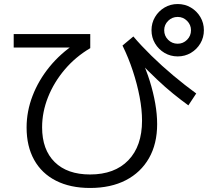

<svg xmlns="http://www.w3.org/2000/svg" viewBox="-20 -872 1040 953"><path d="M427 61Q329 61 258 25Q187 -11 149.5 -78.5Q112 -146 112 -239Q112 -319 141.5 -396Q171 -473 225.5 -540Q280 -607 356 -657L369 -636H48V-703H428V-633Q355 -590 301.5 -527Q248 -464 218.5 -390Q189 -316 189 -240Q189 -129 251.5 -67.5Q314 -6 427 -6Q549 -6 617 -76.5Q685 -147 685 -273Q685 -328 673 -391Q661 -454 639.5 -519.5Q618 -585 588 -646L642 -691Q680 -646 731.5 -595.5Q783 -545 841 -496.5Q899 -448 954 -408L915 -349Q879 -375 839.5 -407Q800 -439 759 -478Q718 -517 675 -561L680 -581Q706 -526 723.5 -469.5Q741 -413 750.5 -359Q760 -305 760 -256Q760 -158 719.5 -87Q679 -16 604.5 22.5Q530 61 427 61ZM862 -592Q826 -592 796.5 -609.5Q767 -627 749.5 -656.5Q732 -686 732 -722Q732 -758 749.5 -787.5Q767 -817 796.5 -834.5Q826 -852 862 -852Q898 -852 927.5 -834.5Q957 -817 974.5 -787.5Q992 -758 992 -722Q992 -686 974.5 -656.5Q957 -627 927.5 -609.5Q898 -592 862 -592ZM862 -655Q889 -655 908.5 -674.5Q928 -694 928 -722Q928 -749 908.5 -768.5Q889 -788 862 -788Q834 -788 814.5 -768.5Q795 -749 795 -722Q795 -694 814.5 -674.5Q834 -655 862 -655Z"/></svg>

Font: M PLUS 1 Code
Style: Regular
Weight: 400
Designer: Coji Morishita
Foundry: UNDERFOREST DESIGN
Version: Version 1.005